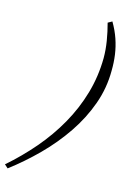

<svg xmlns="http://www.w3.org/2000/svg" viewBox="-254 -815 749 1121"><g transform="rotate(15 120.0 -254.5)"><path d="M280 -748Q307 -702 322.5 -656.5Q338 -611 344.5 -564.5Q351 -518 350 -469Q350 -364 314.5 -265Q279 -166 217.5 -75.5Q156 15 77 94Q-2 173 -89 239L-110 220Q-26 147 46 63Q118 -21 171.5 -115.5Q225 -210 255 -313.5Q285 -417 286 -528Q286 -578 277.5 -630Q269 -682 255 -734Z"/></g></svg>

Font: Ibarra Real Nova Medium
Style: Italic
Weight: 500
Italic angle: -22°
Designer: Jose Maria Ribagorda & Octavio Pardo
Foundry: Octavio Pardo
Version: Version 2.000